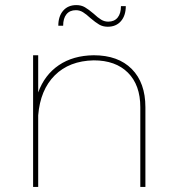

<svg xmlns="http://www.w3.org/2000/svg" viewBox="-20 -734 684 754"><path d="M551 -313V0H531V-313Q531 -400 482.5 -448.5Q434 -497 348 -497Q252 -495 195 -438Q138 -381 130 -281V0H110V-517H130V-371Q155 -440 211 -478Q267 -516 348 -517Q444 -517 497.5 -463Q551 -409 551 -313ZM403 -629Q384 -629 369.5 -637.5Q355 -646 335 -663Q319 -678 306 -686Q293 -694 278 -694Q254 -694 241 -678Q228 -662 228 -633H209Q209 -670 228 -692Q247 -714 280 -714Q299 -714 313.5 -705.5Q328 -697 348 -680Q364 -665 377 -657Q390 -649 405 -649Q429 -649 442 -665Q455 -681 455 -710H474Q474 -673 455 -651Q436 -629 403 -629Z"/></svg>

Font: Montserrat-Arabic Thin
Style: Regular
Weight: 250
Designer: Mohamed Gaber
Foundry: Kief Type Foundry
Version: Version 5.008